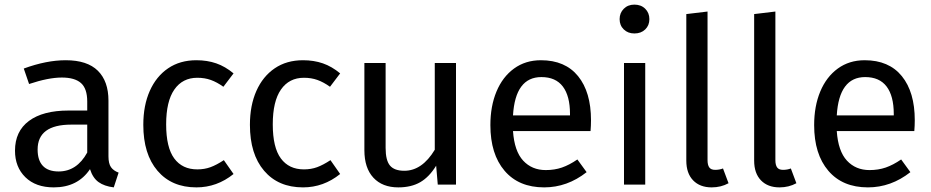

<svg xmlns="http://www.w3.org/2000/svg" viewBox="-20 -800 4035 832"><path d="M494 -52 473 12Q432 7 407 -11Q382 -29 370 -67Q317 12 213 12Q135 12 90 -32Q45 -76 45 -147Q45 -231 105.5 -276Q166 -321 277 -321H358V-360Q358 -416 331 -440Q304 -464 248 -464Q190 -464 106 -436L83 -503Q181 -539 265 -539Q358 -539 404 -493.5Q450 -448 450 -364V-123Q450 -91 461 -75.5Q472 -60 494 -52ZM358 -139V-260H289Q143 -260 143 -152Q143 -105 166 -81Q189 -57 234 -57Q313 -57 358 -139Z M992 -482 948 -424Q920 -444 893.5 -453.5Q867 -463 835 -463Q771 -463 735.5 -412Q700 -361 700 -261Q700 -161 735 -113.5Q770 -66 835 -66Q866 -66 892 -75.5Q918 -85 950 -106L992 -46Q920 12 831 12Q724 12 662.5 -60Q601 -132 601 -259Q601 -343 629 -406Q657 -469 708.5 -504Q760 -539 831 -539Q878 -539 917 -525.5Q956 -512 992 -482Z M1454 -482 1410 -424Q1382 -444 1355.5 -453.5Q1329 -463 1297 -463Q1233 -463 1197.5 -412Q1162 -361 1162 -261Q1162 -161 1197 -113.5Q1232 -66 1297 -66Q1328 -66 1354 -75.5Q1380 -85 1412 -106L1454 -46Q1382 12 1293 12Q1186 12 1124.5 -60Q1063 -132 1063 -259Q1063 -343 1091 -406Q1119 -469 1170.5 -504Q1222 -539 1293 -539Q1340 -539 1379 -525.5Q1418 -512 1454 -482Z M1956 0H1877L1870 -82Q1840 -33 1801 -10.5Q1762 12 1706 12Q1637 12 1598 -30Q1559 -72 1559 -149V-527H1651V-159Q1651 -105 1670 -82.5Q1689 -60 1732 -60Q1809 -60 1864 -151V-527H1956Z M2539 -232H2203Q2209 -145 2247 -104Q2285 -63 2345 -63Q2383 -63 2415 -74Q2447 -85 2482 -109L2522 -54Q2438 12 2338 12Q2228 12 2166.5 -60Q2105 -132 2105 -258Q2105 -340 2131.5 -403.5Q2158 -467 2207.5 -503Q2257 -539 2324 -539Q2429 -539 2485 -470Q2541 -401 2541 -279Q2541 -256 2539 -232ZM2450 -306Q2450 -384 2419 -425Q2388 -466 2326 -466Q2213 -466 2203 -300H2450Z M2776 0H2684V-527H2776ZM2794 -717Q2794 -690 2776 -672.5Q2758 -655 2729 -655Q2701 -655 2683 -672.5Q2665 -690 2665 -717Q2665 -744 2683 -762Q2701 -780 2729 -780Q2758 -780 2776 -762Q2794 -744 2794 -717Z M2954 -104V-739L3046 -750V-106Q3046 -85 3053.5 -74.5Q3061 -64 3079 -64Q3098 -64 3113 -70L3137 -6Q3104 12 3064 12Q3013 12 2983.5 -18.5Q2954 -49 2954 -104Z M3248 -104V-739L3340 -750V-106Q3340 -85 3347.5 -74.5Q3355 -64 3373 -64Q3392 -64 3407 -70L3431 -6Q3398 12 3358 12Q3307 12 3277.5 -18.5Q3248 -49 3248 -104Z M3942 -232H3606Q3612 -145 3650 -104Q3688 -63 3748 -63Q3786 -63 3818 -74Q3850 -85 3885 -109L3925 -54Q3841 12 3741 12Q3631 12 3569.5 -60Q3508 -132 3508 -258Q3508 -340 3534.5 -403.5Q3561 -467 3610.5 -503Q3660 -539 3727 -539Q3832 -539 3888 -470Q3944 -401 3944 -279Q3944 -256 3942 -232ZM3853 -306Q3853 -384 3822 -425Q3791 -466 3729 -466Q3616 -466 3606 -300H3853Z"/></svg>

Font: Statis Sans
Style: Regular
Weight: 400
Designer: bBox Type GmbH
Foundry: bBox Type GmbH
Version: Version 1.000